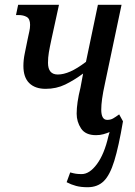

<svg xmlns="http://www.w3.org/2000/svg" viewBox="-20 -556 567 804"><path d="M347 228Q319 228 298.5 222.5Q278 217 259 207L274 166Q288 170 298 171.5Q308 173 322 173Q355 173 386 131Q417 89 434 14L439 -3Q427 2 413 6Q399 10 382 10Q338 10 319.5 -18Q301 -46 301 -80Q301 -125 317 -189L328 -248Q290 -220 253 -202Q216 -184 171 -184Q127 -184 102.5 -208Q78 -232 78 -280Q78 -305 83.5 -331.5Q89 -358 96 -393Q100 -413 103 -425.5Q106 -438 106 -452Q106 -477 92 -485Q78 -493 57 -493H47L56 -536H227L196 -394Q188 -357 184.5 -336Q181 -315 181 -293Q181 -244 222 -244Q246 -244 274.5 -256.5Q303 -269 340 -297L390 -536H489L420 -209Q411 -168 407.5 -142Q404 -116 404 -97Q404 -54 429 -54Q443 -54 453.5 -60Q464 -66 479 -77L495 -48Q477 58 458.5 118Q440 178 414 203Q388 228 347 228Z"/></svg>

Font: Noto Serif ExtraCondensed Medium
Style: Italic
Weight: 500
Width: 2
Italic angle: -12°
Designer: Monotype Design Team
Foundry: Monotype Imaging Inc.
Version: Version 2.013; ttfautohint (v1.8.4.7-5d5b)